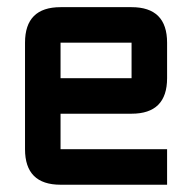

<svg xmlns="http://www.w3.org/2000/svg" viewBox="-20 -508 528 528"><path d="M146.5 -488.3H341.8Q439.5 -488.3 439.5 -390.6V-293Q439.5 -195.3 341.8 -195.3H146.5V-97.7H439.5V0H146.5Q48.8 0 48.8 -97.7V-390.6Q48.8 -488.3 146.5 -488.3ZM341.8 -390.6H146.5V-293H341.8Z"/></svg>

Font: BabelStone Runic
Style: Regular
Weight: 400
Designer: Andrew West
Foundry: BabelStone
Version: Version 7.004 November 9, 2023